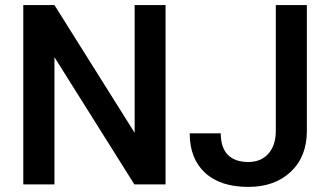

<svg xmlns="http://www.w3.org/2000/svg" viewBox="-20 -731 1305 761"><path d="M72.3 0ZM636.2 0H512.7L195.8 -504.4V0H72.3V-710.9H195.8L513.7 -204.6V-710.9H636.2ZM1073.2 -710.9H1196.3V-212.4Q1196.3 -110.4 1132.6 -50.3Q1068.8 9.8 964.4 9.8Q853 9.8 792.5 -46.4Q731.9 -102.5 731.9 -202.6H855Q855 -146 883.1 -117.4Q911.1 -88.9 964.4 -88.9Q1014.2 -88.9 1043.7 -121.8Q1073.2 -154.8 1073.2 -212.9Z"/></svg>

Font: Roboto Medium
Style: Regular
Weight: 500
Designer: Google
Version: Version 2.134; 2016; ttfautohint (v1.6)